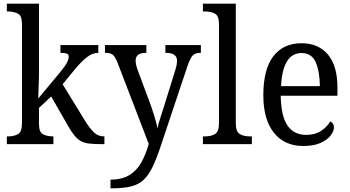

<svg xmlns="http://www.w3.org/2000/svg" viewBox="-20 -780 1892 1039"><path d="M17 0V-42H25Q55 -42 77 -54Q99 -66 99 -114V-650Q99 -695 76.5 -706.5Q54 -718 25 -718H17V-760H191V-374Q191 -361 190 -340Q189 -319 188.5 -298Q188 -277 187.5 -262.5Q187 -248 187 -247L302 -385Q332 -421 342 -440.5Q352 -460 352 -473Q352 -486 341 -490Q330 -494 307 -494V-536H512V-494Q480 -494 449 -469.5Q418 -445 382 -401L319 -324L441 -125Q466 -85 488.5 -63.5Q511 -42 542 -42H545V0H532Q491 0 464 -3Q437 -6 418.5 -16Q400 -26 383.5 -46Q367 -66 348 -99L257 -258L191 -196V-109Q191 -64 213.5 -53Q236 -42 265 -42H269V0Z M578 192Q640 192 680 167.5Q720 143 744.5 99.5Q769 56 785 -1L616 -441Q603 -473 590.5 -483.5Q578 -494 551 -494H548V-536H772V-494H769Q714 -494 714 -452Q714 -433 724 -404L788 -232Q803 -192 815.5 -151Q828 -110 832 -85Q838 -113 848 -143.5Q858 -174 868 -206L929 -402Q938 -430 938 -451Q938 -494 878 -494H875V-536H1067V-494H1064Q1037 -494 1023 -480Q1009 -466 993 -418L853 1Q829 74 807 120.5Q785 167 758 192.5Q731 218 690.5 228.5Q650 239 587 239H578Z M1078 0V-42H1090Q1122 -42 1143.5 -54.5Q1165 -67 1165 -114V-650Q1165 -695 1142.5 -706.5Q1120 -718 1090 -718H1078V-760H1256V-114Q1256 -67 1277.5 -54.5Q1299 -42 1331 -42H1343V0Z M1621 10Q1519 10 1462 -62Q1405 -134 1405 -264Q1405 -405 1459 -475.5Q1513 -546 1612 -546Q1703 -546 1754.5 -485Q1806 -424 1806 -306V-262H1499Q1501 -152 1535.5 -101Q1570 -50 1637 -50Q1685 -50 1718 -72Q1751 -94 1767 -123Q1775 -120 1781 -111.5Q1787 -103 1787 -90Q1787 -70 1769 -46.5Q1751 -23 1714.5 -6.5Q1678 10 1621 10ZM1711 -314Q1710 -395 1688 -444Q1666 -493 1612 -493Q1560 -493 1532.5 -447Q1505 -401 1501 -314Z"/></svg>

Font: Noto Serif SemiCondensed
Style: Regular
Weight: 400
Width: 4
Designer: Monotype Design Team
Foundry: Monotype Imaging Inc.
Version: Version 2.013